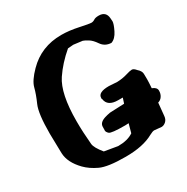

<svg xmlns="http://www.w3.org/2000/svg" viewBox="-157 -807 923 950"><g transform="rotate(-30 304.5 -332.0)"><path d="M295.4 8.8H292Q191.9 8.8 149.7 -11.2Q107.4 -31.2 80.6 -58.6Q29.3 -111.3 27.3 -165.5L24.9 -278.3Q24.9 -392.6 44.4 -436.5Q64 -480.5 72.8 -514.9Q81.5 -549.3 126.5 -594.7Q203.1 -672.9 317.9 -672.9Q362.3 -672.9 414.6 -661.6Q466.8 -650.4 477.5 -650.4Q488.3 -650.4 497.6 -656.7Q506.8 -663.1 525.9 -663.1H526.9Q547.4 -663.1 558.6 -652.3Q568.8 -642.1 570.3 -624.5L571.8 -605Q571.8 -590.3 555.2 -556.6Q538.6 -522.9 513.7 -514.6Q478 -516.1 459 -543.9Q440.9 -570.3 424.3 -580.1Q405.8 -591.8 396 -594.7L345.7 -601.1Q326.7 -600.1 314 -598.6Q255.4 -548.8 217.3 -492.2Q170.4 -422.4 170.4 -265.6Q170.4 -264.2 170.4 -262.7Q170.4 -203.6 176.8 -132.3Q178.7 -109.4 212.4 -68.4L287.6 -55.7Q342.3 -55.7 375 -78.1Q381.8 -103.5 388.7 -127.9L368.2 -127Q289.6 -127 279.1 -136.7Q268.6 -146.5 268.1 -155.8L268.6 -156.2Q268.6 -166 269 -177.7Q270 -200.7 302.7 -211.4Q316.4 -215.8 335 -219.2L417.5 -222.7Q422.4 -237.8 427.2 -252.4H400.9Q340.8 -252.4 335 -296.9L333.5 -298.3V-303.7Q333.5 -335.9 395.5 -335.9L442.4 -333Q473.1 -334 498.5 -341.8Q523.9 -349.6 534.4 -349.6Q544.9 -349.6 557.6 -334Q575.7 -318.4 576.2 -302.2Q576.7 -286.1 576.7 -270Q576.7 -253.9 574.2 -220.7Q599.1 -211.4 599.6 -193.4V-191.4Q599.6 -174.8 590.8 -161.1Q582 -147.5 566.4 -143.1Q561 -89.4 559.3 -70.3Q557.6 -51.3 545.7 -40.8Q533.7 -30.3 521 -30.3L480.5 -34.2Q471.2 -34.2 453.1 -24.4Q393.6 8.8 295.4 8.8Z"/></g></svg>

Font: Drukaatie burti
Style: Bold
Weight: 700
Version: Version 0.14